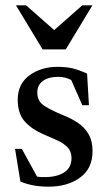

<svg xmlns="http://www.w3.org/2000/svg" viewBox="-20 -690 406 721"><path d="M196.5 -439Q228 -439 252.5 -433.2Q277 -427.5 307 -413.5L314 -295H289L247.5 -389.5Q224.5 -401.5 199.5 -401.5Q162 -401.5 141 -386Q120 -370.5 120 -343Q120 -309.5 147 -292.2Q174 -275 218 -257Q247.5 -245.5 272.5 -228.8Q297.5 -212 312.5 -186.5Q327.5 -161 327.5 -122.5Q327.5 -57 280.5 -23Q233.5 11 162.5 11Q101.5 11 56.5 -8.5L36.5 -131H62L119 -27Q126.5 -25.5 133.8 -25.2Q141 -25 148.5 -25Q194 -25 221.2 -42.8Q248.5 -60.5 248.5 -96.5Q248.5 -121.5 233.5 -137Q218.5 -152.5 193.8 -163.5Q169 -174.5 140.5 -187Q98 -205.5 72.2 -234.8Q46.5 -264 46.5 -315.5Q46.5 -374.5 90.2 -406.8Q134 -439 196.5 -439ZM327 -670 227 -504.5H140L40 -670H78L183.5 -577L289 -670Z"/></svg>

Font: Newsreader Text Medium
Style: Regular
Weight: 500
Designer: Hugues Gentile
Foundry: Production Type
Version: Version 1.001